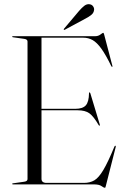

<svg xmlns="http://www.w3.org/2000/svg" viewBox="-20 -871 594 907"><path d="M37.5 -697.5Q37.5 -700 41 -700H429.5Q444 -700 454.5 -708Q465 -716 467.5 -716Q468.5 -716 469.5 -714.8Q470.5 -713.5 472 -708L511 -559.5Q512.5 -556 510 -555.5Q508 -555 506 -558Q480 -611.5 459 -640.8Q438 -670 417.8 -681.5Q397.5 -693 373 -693H176V-357H336Q370.5 -357 385.2 -373.2Q400 -389.5 400.5 -431Q401 -434.5 402.5 -434.5Q405 -435.5 407 -429.5L451.5 -282.5Q453 -278 450.5 -277.5Q448.5 -277.5 446.5 -279.5Q422 -321.5 402.2 -335.8Q382.5 -350 347 -350H176V-26.5Q176 -7 200 -7H376.5Q405 -7 425.8 -19.2Q446.5 -31.5 468.2 -68Q490 -104.5 520.5 -178.5Q523 -183 525 -182.5Q528 -182.5 526.5 -176L480 7Q478 16 476 16Q470 16 459.2 8Q448.5 0 422 0H41Q37.5 0 37.5 -2.5Q37.5 -4.5 41.5 -5L94 -12.5Q110 -14.5 110 -25V-675Q110 -685.5 94 -687.5L41.5 -695Q37.5 -695.5 37.5 -697.5ZM353.5 -819.5Q367 -835 378.5 -843.8Q390 -852.5 402 -851Q413.5 -850 419.5 -841.5Q425.5 -833 424.5 -824.5Q423 -810 411.5 -800.8Q400 -791.5 384.5 -783.5L287 -731Q283 -728.5 281.5 -730.5Q280 -733 283 -736Z"/></svg>

Font: Fraunces 144pt Light
Style: Regular
Weight: 300
Version: Version 1.000;[b76b70a41]